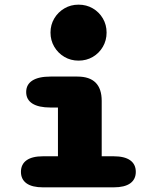

<svg xmlns="http://www.w3.org/2000/svg" viewBox="-20 -805 659 825"><path d="M165 -133.5H229V-343H197Q146 -343 119.2 -360Q92.5 -377 92.5 -409.5Q92.5 -442 119.2 -459Q146 -476 197 -476H312.5Q417 -476 417 -371.5V-133.5H468Q515.5 -133.5 539.5 -116.2Q563.5 -99 563.5 -66.5Q563.5 -34.5 539.5 -17.2Q515.5 0 468 0H165Q118 0 94 -17.2Q70 -34.5 70 -66.5Q70 -99 94 -116.2Q118 -133.5 165 -133.5ZM197 -665Q197 -698.5 213.2 -725.8Q229.5 -753 256.8 -769Q284 -785 317.5 -785Q351.5 -785 378.8 -769Q406 -753 422 -725.8Q438 -698.5 438 -665Q438 -631.5 422 -604Q406 -576.5 378.8 -560.5Q351.5 -544.5 317.5 -544.5Q284 -544.5 256.8 -560.5Q229.5 -576.5 213.2 -604Q197 -631.5 197 -665Z"/></svg>

Font: Sono ExtraLight Monospace ExtraBold
Style: Regular
Weight: 800
Version: Version 2.112